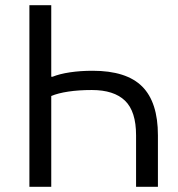

<svg xmlns="http://www.w3.org/2000/svg" viewBox="-20 -718 685 738"><path d="M93 -698H177V-423H182Q209 -434 249 -440Q289 -446 336 -446Q466 -446 526.5 -385.5Q587 -325 587 -198V0H503V-198Q503 -290 460.5 -331Q418 -372 333 -372Q283 -372 243 -366Q203 -360 177 -349V0H93Z"/></svg>

Font: IBM Plex Sans
Style: Regular
Weight: 400
Designer: Mike Abbink, Paul van der Laan, Pieter van Rosmalen
Foundry: Bold Monday
Version: Version 3.005